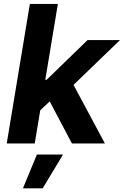

<svg xmlns="http://www.w3.org/2000/svg" viewBox="-20 -748 645 1001"><path d="M173.3 -157.2 202.6 -332H223.1L436.5 -539.1H605.5L325.2 -268.6H291ZM15.1 0 135.7 -727.5H281.7L161.1 0ZM355 0 230.5 -235.8 345.2 -339.4 526.9 0ZM99.6 233.9 172.4 57.6H308.6L202.6 233.9Z"/></svg>

Font: Inter 18pt
Style: Bold Italic
Weight: 700
Italic angle: -9.3988°
Designer: Rasmus Andersson
Foundry: rsms
Version: Version 4.001;git-66647c0bb